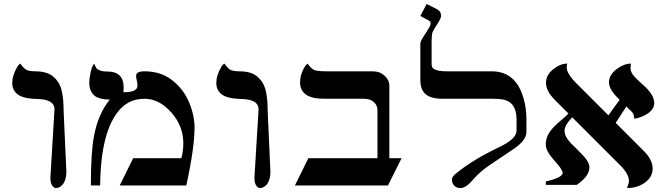

<svg xmlns="http://www.w3.org/2000/svg" viewBox="-20 -939 3376 972"><path d="M235 -39 256 -386Q256 -430 187 -437Q168 -438 147 -439Q42 -445 42 -520Q42 -557 67 -600Q74 -612 83 -617Q99 -594 113 -586Q127 -578 158 -578Q219 -578 250.5 -550.5Q282 -523 292 -481.5Q302 -440 302 -379L316 -69Q315 -11 282 8Q272 13 262.5 13Q253 13 244 0Q235 -13 235 -39Z M669 -555Q669 -578 711 -578Q793 -578 849.5 -534.5Q906 -491 934.5 -427Q963 -363 965 -298Q965 -189 923 0H586L654 -138H898Q908 -173 908 -215Q908 -301 847 -370Q786 -439 711 -439Q636 -439 587 -385Q490 -278 487 0H440Q440 -169 456 -251Q477 -363 536 -435Q463 -435 443 -473Q432 -493 432 -518.5Q432 -544 439 -574.5Q446 -605 457 -617Q460 -610 462.5 -604Q465 -598 468.5 -593Q472 -588 485.5 -582.5Q499 -577 523 -577Q606 -577 606 -497Q606 -490 605 -472Q676 -472 676 -505Q676 -519 672.5 -532Q669 -545 669 -555Z M1268 -39 1289 -386Q1289 -430 1220 -437Q1201 -438 1180 -439Q1075 -445 1075 -520Q1075 -557 1100 -600Q1107 -612 1116 -617Q1132 -594 1146 -586Q1160 -578 1191 -578Q1252 -578 1283.5 -550.5Q1315 -523 1325 -481.5Q1335 -440 1335 -379L1349 -69Q1348 -11 1315 8Q1305 13 1295.5 13Q1286 13 1277 0Q1268 -13 1268 -39Z M1620 -439Q1499 -439 1499 -523Q1499 -561 1522 -600Q1529 -611 1537 -617Q1556 -591 1571 -584.5Q1586 -578 1635 -578H1863Q1898 -578 1916 -564Q1951 -540 1951 -506V-138H2013L1944 0H1473L1541 -138H1891V-379Q1891 -420 1850 -435Q1838 -439 1824 -439Z M2645 -270Q2645 -225 2567 -176Q2547 -163 2523.5 -146.5Q2500 -130 2463 -106Q2410 -71 2374.5 -29Q2339 13 2311 13Q2283 13 2271 -12Q2268 -19 2268 -31Q2268 -43 2285 -58Q2374 -131 2507 -194Q2595 -236 2595 -277V-334Q2595 -421 2528 -435Q2506 -439 2478 -439H2220Q2162 -439 2135 -462Q2108 -485 2108 -534V-715Q2108 -727 2115 -739Q2122 -751 2134.5 -770.5Q2147 -790 2153.5 -800.5Q2160 -811 2160 -820.5Q2160 -830 2151 -835L2108 -858L2140 -919L2191 -893Q2213 -882 2213 -859Q2213 -847 2196.5 -821.5Q2180 -796 2170 -777Q2165 -765 2165 -728V-616Q2165 -597 2176 -590Q2196 -578 2240 -578H2469Q2593 -578 2631 -439Q2645 -392 2645 -334Z M3174 -617Q3172 -603 3172 -594Q3172 -585 3176 -575Q3180 -565 3188 -555.5Q3196 -546 3206.5 -536Q3217 -526 3229 -515Q3292 -462 3292 -418Q3292 -386 3259.5 -364.5Q3227 -343 3191 -338Q3189 -360 3182.5 -368Q3176 -376 3168.5 -382.5Q3161 -389 3151 -400L3097 -317L3239 -175Q3284 -130 3284 -86.5Q3284 -43 3245.5 -15Q3207 13 3155 13Q3156 6 3160 -4Q3164 -14 3164 -23Q3164 -56 3125 -97L2877 -345Q2838 -305 2838 -276.5Q2838 -248 2870 -214Q2885 -199 2901 -183.5Q2917 -168 2931 -153Q2964 -118 2964 -91Q2964 -48 2900 -3H2743V-20Q2791 -32 2810 -42.5Q2829 -53 2829 -66Q2822 -84 2808 -101Q2794 -118 2779 -135Q2743 -177 2743 -206Q2743 -235 2754.5 -256.5Q2766 -278 2783.5 -296Q2801 -314 2821 -330.5Q2841 -347 2858 -364L2789 -433Q2744 -479 2744 -519Q2744 -559 2780 -588Q2816 -617 2852 -617Q2849 -609 2849 -598Q2849 -565 2903 -512L3060 -355L3117 -434Q3063 -484 3063 -522Q3063 -560 3101 -588.5Q3139 -617 3174 -617Z"/></svg>

Font: Cardo
Style: Regular
Weight: 400
Designer: David J. Perry
Foundry: David J. Perry
Version: Version 1.0451